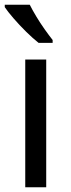

<svg xmlns="http://www.w3.org/2000/svg" viewBox="-21 -786 299 806"><path d="M173 0H85V-536H173ZM104 -766Q115 -744 131.5 -716.5Q148 -689 166.5 -663Q185 -637 200 -618V-606H141Q118 -624 89 -652.5Q60 -681 35.5 -709.5Q11 -738 -1 -756V-766Z"/></svg>

Font: Noto Sans Manichaean
Style: Regular
Weight: 400
Designer: Monotype Design Team
Foundry: Monotype Imaging Inc.
Version: Version 2.005; ttfautohint (v1.8.4.7-5d5b)